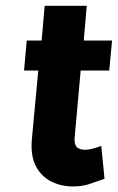

<svg xmlns="http://www.w3.org/2000/svg" viewBox="-20 -638 416 675"><path d="M236.5 17.5Q194.5 17.5 159.5 -0.2Q124.5 -18 105.8 -54.5Q87 -91 92 -148L117 -416.5L137.5 -390H64.5L74 -495.5H149L124.5 -473L137 -617.5H285L272.5 -473L252 -495.5H374L364 -390H241.5L266 -416.5L242.5 -155.5Q240.5 -132 249.2 -121.8Q258 -111.5 280.5 -111.5Q289 -111.5 302.5 -114.5Q316 -117.5 336 -125L347.5 -9.5Q320 0.5 294.2 9Q268.5 17.5 236.5 17.5Z"/></svg>

Font: Karla ExtraBold
Style: Italic
Weight: 800
Italic angle: -8°
Designer: Jonathan Pinhorn
Version: Version 2.004;gftools[0.9.33]